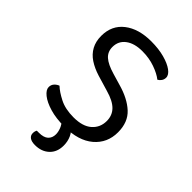

<svg xmlns="http://www.w3.org/2000/svg" viewBox="-238 -716 999 999"><g transform="rotate(45 261.5 -216.0)"><path d="M257 -55Q324 -55 358.5 -85.5Q393 -116 393 -164Q393 -205 366.5 -232Q340 -259 283 -275L196 -301Q154 -314 123 -334.5Q92 -355 75.5 -385.5Q59 -416 59 -457Q59 -534 115 -577.5Q171 -621 264 -621Q318 -621 360.5 -609.5Q403 -598 427.5 -580Q452 -562 452 -542Q452 -529 445 -518.5Q438 -508 427 -502Q402 -522 359.5 -537Q317 -552 267 -552Q209 -552 175 -526.5Q141 -501 141 -457Q141 -422 165.5 -400Q190 -378 245 -362L306 -344Q385 -322 430.5 -280Q476 -238 476 -164Q476 -85 418.5 -36Q361 13 257 13Q196 13 150.5 -0.5Q105 -14 79.5 -34.5Q54 -55 54 -75Q54 -92 64.5 -103.5Q75 -115 89 -120Q112 -98 154 -76.5Q196 -55 257 -55ZM223 -2 273 -17Q301 2 313 28Q325 54 325 85Q325 133 295 161Q265 189 217 189Q192 189 178.5 179.5Q165 170 165 153Q165 139 171 129H186Q222 129 238.5 113.5Q255 98 255 72Q255 55 247.5 35Q240 15 223 -2Z"/></g></svg>

Font: Baloo Tammudu 2
Style: Regular
Weight: 400
Designer: Maithili Shingre, Omkar Shende and Ek Type
Foundry: Ek Type
Version: Version 1.700